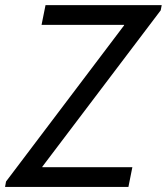

<svg xmlns="http://www.w3.org/2000/svg" viewBox="-20 -740 660 760"><path d="M3.9 -21.5 471.2 -639.6V-641.6H144.5L160.2 -719.7H620.1L616.2 -699.2L147.5 -80.1V-78.1H503.9L488.3 0H0Z"/></svg>

Font: Reddit Sans Chocolate
Style: Italic
Weight: 400
Italic angle: -11.25°
Designer: Stephen Hutchings
Version: Version 1.013